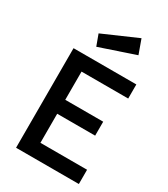

<svg xmlns="http://www.w3.org/2000/svg" viewBox="-225 -1042 1003 1144"><g transform="rotate(30 276.5 -469.5)"><path d="M79 0V-685H511V-588H190V-394H451V-298H190V-98H511V0ZM164 -836 400 -939 435 -842 192 -760Z"/></g></svg>

Font: TitilliumWeb-SemiBold
Style: SemiBold
Weight: 600
Version: Version 1.001;PS 57.000;hotconv 1.0.70;makeotf.lib2.5.55311